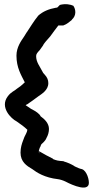

<svg xmlns="http://www.w3.org/2000/svg" viewBox="-20 -736 439 898"><path d="M242 -700C208 -694 180 -682 159 -663C137 -636 121 -608 106 -586L105 -585L92 -564C79 -545 57 -515 57 -476C57 -419 79 -385 96 -351C81 -336 67 -326 59 -321C49 -311 32 -307 16 -285C-22 -234 32 -181 58 -168C76 -156 96 -141 108 -129C107 -123 105 -116 102 -111L94 -95L88 -79C82 -64 76 -45 76 -22C76 21 105 40 131 55C152 71 189 95 251 102C260 103 276 108 286 113C286 113 385 167 395 126C399 108 386 62 363 55C352 53 342 48 329 42L328 41C314 32 296 24 278 19V18H277C251 16 245 15 228 8V7L227 6C205 -5 186 -15 166 -27V-29H164C163 -24 163 -25 163 -18C163 -19 162 -20 162 -22V-33L166 -45C166 -46 169 -48 172 -59C173 -63 191 -73 198 -92C205 -104 209 -119 209 -133C209 -160 187 -180 170 -192C165 -204 147 -216 125 -227C115 -234 107 -239 100 -244C102 -245 103 -246 104 -247H106L107 -248C122 -258 140 -271 160 -286C174 -296 206 -314 206 -347C206 -362 201 -374 189 -387C186 -390 182 -395 182 -395C165 -428 149 -445 149 -474C149 -484 156 -491 166 -502L181 -523C184 -530 188 -534 194 -542L215 -566C227 -583 240 -600 253 -617H276C294 -623 306 -635 315 -642H316V-644C338 -663 335 -692 323 -709C311 -715 286 -720 260 -713C251 -704 249 -701 246 -700Z"/></svg>

Font: Stray Cat
Style: BlkExt
Weight: 900
Version: Version 1.0